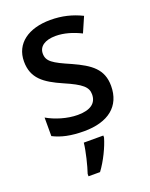

<svg xmlns="http://www.w3.org/2000/svg" viewBox="-144 -626 724 924"><g transform="rotate(-20 218.0 -164.0)"><path d="M397 -151C397 -237 344 -274 256 -314C168 -352 141 -369 141 -409C141 -445 172 -468 228 -468C271 -468 316 -454 356 -434L390 -512C341 -536 290 -549 230 -549C118 -549 43 -496 43 -404C43 -318 96 -280 185 -241C273 -203 297 -181 297 -144C297 -100 266 -74 199 -74C145 -74 85 -93 44 -117V-22C85 -1 134 10 201 10C325 10 397 -47 397 -151ZM280 71V61H180C176 102 158 174 146 209V221H205C238 177 268 114 280 71Z"/></g></svg>

Font: Noto Sans Khmer SemiCondensed Medium
Style: Regular
Weight: 500
Width: 4
Designer: Danh Hong and the Monotype Design Team
Foundry: Monotype Imaging Inc.
Version: Version 2.004